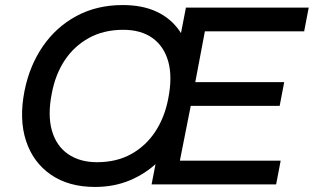

<svg xmlns="http://www.w3.org/2000/svg" viewBox="-20 -730 1242 760"><path d="M356 10Q252 10 181.5 -38.5Q111 -87 83 -172.5Q55 -258 77 -370Q97 -470 149.5 -546.5Q202 -623 282.5 -666.5Q363 -710 466 -710Q544 -710 600.5 -683.5Q657 -657 691.5 -606.5Q726 -556 736 -486Q746 -416 730 -329Q716 -258 684.5 -196.5Q653 -135 604.5 -88.5Q556 -42 493.5 -16Q431 10 356 10ZM364 -88Q442 -88 500 -120.5Q558 -153 595 -209.5Q632 -266 646 -340Q663 -426 646 -486.5Q629 -547 583.5 -579.5Q538 -612 468 -612Q390 -612 331.5 -579.5Q273 -547 236 -491Q199 -435 185 -360Q168 -274 185.5 -213Q203 -152 249.5 -120Q296 -88 364 -88ZM580 0 716 -700H1202L1184 -606H791L753 -405H1105L1087 -311H735L692 -94H1091L1073 0Z"/></svg>

Font: REM
Style: Italic
Weight: 400
Italic angle: -11°
Designer: Octavio Pardo
Foundry: Ashler Design
Version: Version 1.005;gftools[0.9.28]